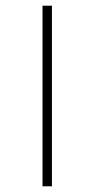

<svg xmlns="http://www.w3.org/2000/svg" viewBox="-20 -592 297 673"><path d="M162 61H129V-572H162Z"/></svg>

Font: Allura
Style: Regular
Weight: 400
Designer: Robert E. Leuschke
Foundry: Robert E. Leuschke
Version: Version 1.004